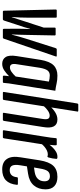

<svg xmlns="http://www.w3.org/2000/svg" viewBox="485 -1208 729 1739"><g transform="rotate(90 849.5 -338.5)"><path d="M87 0Q77 0 77 -10L66 -478Q66 -488 75 -488H132Q137 -488 138.5 -485.5Q140 -483 140 -478V-227Q140 -196 138.5 -154.5Q137 -113 134 -81H136Q146 -113 156.5 -144.5Q167 -176 177 -208L230 -370V-469Q230 -478 239 -478H292Q301 -478 301 -469L296 -208Q295 -176 294.5 -144.5Q294 -113 292 -81H294Q302 -113 311.5 -146.5Q321 -180 331 -211L416 -478Q419 -488 426 -488H485Q495 -488 491 -478L331 -10Q328 0 320 0H250Q241 0 241 -10L240 -133Q240 -152 241 -184Q242 -216 243 -246H241Q234 -217 225 -189.5Q216 -162 206 -133L166 -10Q162 0 155 0Z M558 6Q517 6 497 -25Q477 -56 488 -125L522 -341Q536 -423 570.5 -458.5Q605 -494 665 -494Q705 -494 736.5 -486.5Q768 -479 802 -475L746 -121Q739 -80 735.5 -54Q732 -28 731 -10Q731 0 722 0H674Q665 0 665 -10Q666 -20 667 -32Q668 -44 670 -56Q645 -31 617.5 -12.5Q590 6 558 6ZM591 -64Q610 -64 631 -78.5Q652 -93 673 -116L719 -417Q706 -420 692 -422.5Q678 -425 663 -425Q635 -425 619 -405.5Q603 -386 594 -335L562 -128Q556 -94 563.5 -79Q571 -64 591 -64Z M821 0Q811 0 813 -10L917 -673Q919 -683 928 -683H983Q987 -683 989.5 -681Q992 -679 990 -673L886 -10Q884 0 876 0ZM1010 0Q1000 0 1002 -10L1057 -358Q1063 -393 1056 -408.5Q1049 -424 1027 -424Q1007 -424 983.5 -408.5Q960 -393 936 -365V-420Q966 -455 998 -474.5Q1030 -494 1062 -494Q1107 -494 1124.5 -461.5Q1142 -429 1130 -361L1075 -10Q1073 0 1065 0Z M1168 0Q1158 0 1160 -10L1216 -366Q1223 -407 1226.5 -434Q1230 -461 1231 -478Q1231 -488 1240 -488H1288Q1296 -488 1296 -478Q1296 -458 1292.5 -431Q1289 -404 1287 -388L1290 -378L1233 -10Q1231 0 1223 0ZM1280 -347 1287 -417Q1301 -436 1318.5 -453.5Q1336 -471 1356.5 -482.5Q1377 -494 1399 -494Q1403 -494 1407 -494Q1411 -494 1415 -492Q1419 -491 1419 -484Q1418 -466 1414.5 -448Q1411 -430 1406 -412Q1402 -402 1395 -404Q1391 -406 1387.5 -406.5Q1384 -407 1377 -407Q1362 -407 1345 -399.5Q1328 -392 1311.5 -378.5Q1295 -365 1280 -347Z M1514 6Q1448 6 1419.5 -37Q1391 -80 1405 -161L1432 -333Q1446 -418 1481 -456Q1516 -494 1582 -494Q1636 -494 1665.5 -466.5Q1695 -439 1695 -387Q1695 -322 1659 -280Q1623 -238 1552 -228L1487 -218L1477 -157Q1469 -107 1480 -84.5Q1491 -62 1521 -62Q1550 -62 1566 -78.5Q1582 -95 1585 -127Q1586 -136 1595 -136H1646Q1655 -136 1654 -126Q1647 -60 1612.5 -27Q1578 6 1514 6ZM1497 -282 1538 -288Q1580 -295 1601 -318Q1622 -341 1622 -377Q1622 -426 1576 -426Q1545 -426 1529.5 -405.5Q1514 -385 1506 -333Z"/></g></svg>

Font: Sofia Sans Extra Condensed Medium
Style: Italic
Weight: 500
Italic angle: -9°
Version: Version 4.100